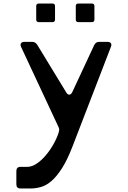

<svg xmlns="http://www.w3.org/2000/svg" viewBox="-20 -785 726 1092"><path d="M392 49Q363 124 333.5 170.5Q304 217 274.5 243Q245 269 214.5 278Q184 287 154 287H97Q73 287 73 263V188Q73 164 97 164H135Q161 164 188 146Q215 128 239 100Q263 72 282.5 38Q302 4 313 -29Q315 -36 316.5 -44.5Q318 -53 313 -62L100 -518Q94 -531 99.5 -539Q105 -547 119 -547H163Q181 -547 192 -530L357 -259Q365 -246 374.5 -246.5Q384 -247 391 -261L516 -529Q525 -547 544 -547H591Q605 -547 610.5 -539.5Q616 -532 611 -519ZM411 -750Q411 -765 426 -765H502Q517 -765 517 -750V-674Q517 -659 502 -659H426Q411 -659 411 -674ZM186 -750Q186 -765 201 -765H278Q293 -765 293 -750V-674Q293 -659 278 -659H201Q186 -659 186 -674Z"/></svg>

Font: OpenDyslexic 3
Style: Regular
Weight: 400
Designer: Abelardo Gonzalez
Version: Version 1.000;PS 001.001;hotconv 1.0.56